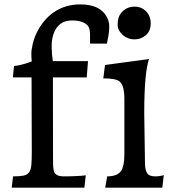

<svg xmlns="http://www.w3.org/2000/svg" viewBox="-20 -862 790 882"><path d="M223.1 -506.3 223.6 -120.1Q223.6 -75.7 232.4 -65.9Q241.2 -56.2 252.2 -54Q263.2 -51.8 273.4 -51.8Q283.7 -51.8 294.4 -52Q305.2 -52.2 319.3 -52.7Q352.1 -53.7 374 -56.6L367.7 0H33.7L40 -51.8Q70.8 -51.8 87.9 -55.2Q105 -58.6 113.5 -70.3Q122.1 -82 124 -104.2Q126 -126.5 126 -163.6L125 -506.3H39.1L44.4 -559.1Q66.4 -560.5 93.3 -568.8Q120.1 -577.1 126 -580.1Q124 -593.8 124 -613.8Q124 -633.8 130.6 -661.4Q137.2 -689 150.1 -714.8Q163.1 -740.7 181.9 -763.9Q200.7 -787.1 225.6 -804.7Q279.3 -841.8 348.1 -841.8Q436.5 -841.8 467.8 -789.1Q481.9 -765.6 481.9 -740.7Q481.9 -710.4 472.7 -670.4L471.2 -661.6H393.6V-703.6Q393.6 -734.9 380.9 -746.6Q358.4 -768.1 311.5 -768.1Q246.6 -768.1 225.6 -705.1Q217.3 -681.6 217.3 -647.9Q217.3 -614.3 222.7 -581.1H384.3L378.4 -506.3ZM627.4 -686.5Q613.8 -681.2 597.7 -681.2Q581.5 -681.2 567.4 -686.8Q553.2 -692.4 543 -702.1Q520.5 -722.7 520.5 -746.8Q520.5 -771 526.4 -785.2Q532.2 -799.3 543 -809.6Q565.4 -831.5 598.1 -831.5Q629.9 -831.5 651.4 -809.6Q672.4 -787.6 672.4 -754.4Q672.4 -705.1 627.4 -686.5ZM664.6 -590.8Q642.6 -527.3 642.6 -340.8L646 -113.3Q646 -83.5 655.3 -67.6Q664.6 -51.8 692.4 -51.8Q714.8 -51.8 732.4 -57.6L725.6 0H463.4L472.2 -51.8Q520 -51.8 537.1 -78.1Q551.3 -100.6 551.3 -152.8V-408.2Q551.3 -469.2 529.8 -487.3Q512.7 -502 454.6 -502L462.4 -563.5Z"/></svg>

Font: HeadlandOne
Style: Regular
Weight: 400
Designer: Gary Lonergan
Foundry: Sorkin Type Co.
Version: Version 1.002